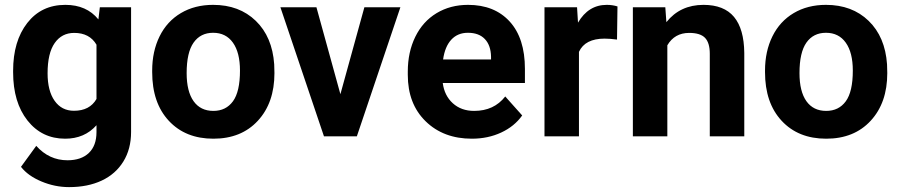

<svg xmlns="http://www.w3.org/2000/svg" viewBox="-20 -558 3685 786"><path d="M33.7 -268.1Q33.7 -389.6 91.6 -463.9Q149.4 -538.1 247.6 -538.1Q334.5 -538.1 382.8 -478.5L388.7 -528.3H516.6V-17.6Q516.6 51.8 485.1 103Q453.6 154.3 396.5 181.2Q339.4 208 262.7 208Q204.6 208 149.4 184.8Q94.2 161.6 65.9 125L128.4 39.1Q181.2 98.1 256.3 98.1Q312.5 98.1 343.8 68.1Q375 38.1 375 -17.1V-45.4Q326.2 9.8 246.6 9.8Q151.4 9.8 92.5 -64.7Q33.7 -139.2 33.7 -262.2ZM174.8 -257.8Q174.8 -186 203.6 -145.3Q232.4 -104.5 282.7 -104.5Q347.2 -104.5 375 -152.8V-375Q346.7 -423.3 283.7 -423.3Q232.9 -423.3 203.9 -381.8Q174.8 -340.3 174.8 -257.8Z M603 -269Q603 -347.7 633.3 -409.2Q663.6 -470.7 720.5 -504.4Q777.3 -538.1 852.5 -538.1Q959.5 -538.1 1027.1 -472.7Q1094.7 -407.2 1102.5 -294.9L1103.5 -258.8Q1103.5 -137.2 1035.6 -63.7Q967.8 9.8 853.5 9.8Q739.3 9.8 671.1 -63.5Q603 -136.7 603 -262.7ZM744.1 -258.8Q744.1 -183.6 772.5 -143.8Q800.8 -104 853.5 -104Q904.8 -104 933.6 -143.3Q962.4 -182.6 962.4 -269Q962.4 -342.8 933.6 -383.3Q904.8 -423.8 852.5 -423.8Q800.8 -423.8 772.5 -383.5Q744.1 -343.3 744.1 -258.8Z M1373.5 -172.4 1471.7 -528.3H1619.1L1440.9 0H1306.2L1127.9 -528.3H1275.4Z M1911.6 9.8Q1795.4 9.8 1722.4 -61.5Q1649.4 -132.8 1649.4 -251.5V-265.1Q1649.4 -344.7 1680.2 -407.5Q1710.9 -470.2 1767.3 -504.2Q1823.7 -538.1 1896 -538.1Q2004.4 -538.1 2066.7 -469.7Q2128.9 -401.4 2128.9 -275.9V-218.3H1792.5Q1799.3 -166.5 1833.7 -135.3Q1868.2 -104 1920.9 -104Q2002.4 -104 2048.3 -163.1L2117.7 -85.4Q2085.9 -40.5 2031.7 -15.4Q1977.5 9.8 1911.6 9.8ZM1895.5 -423.8Q1853.5 -423.8 1827.4 -395.5Q1801.3 -367.2 1793.9 -314.5H1990.2V-325.7Q1989.3 -372.6 1964.8 -398.2Q1940.4 -423.8 1895.5 -423.8Z M2505.9 -396Q2477.1 -399.9 2455.1 -399.9Q2375 -399.9 2350.1 -345.7V0H2209V-528.3H2342.3L2346.2 -465.3Q2388.7 -538.1 2463.9 -538.1Q2487.3 -538.1 2507.8 -531.7Z M2703.6 -528.3 2708 -467.3Q2764.6 -538.1 2859.9 -538.1Q2943.8 -538.1 2984.9 -488.8Q3025.9 -439.5 3026.9 -341.3V0H2885.7V-337.9Q2885.7 -382.8 2866.2 -403.1Q2846.7 -423.3 2801.3 -423.3Q2741.7 -423.3 2711.9 -372.6V0H2570.8V-528.3Z M3111.8 -269Q3111.8 -347.7 3142.1 -409.2Q3172.4 -470.7 3229.2 -504.4Q3286.1 -538.1 3361.3 -538.1Q3468.3 -538.1 3535.9 -472.7Q3603.5 -407.2 3611.3 -294.9L3612.3 -258.8Q3612.3 -137.2 3544.4 -63.7Q3476.6 9.8 3362.3 9.8Q3248 9.8 3179.9 -63.5Q3111.8 -136.7 3111.8 -262.7ZM3252.9 -258.8Q3252.9 -183.6 3281.2 -143.8Q3309.6 -104 3362.3 -104Q3413.6 -104 3442.4 -143.3Q3471.2 -182.6 3471.2 -269Q3471.2 -342.8 3442.4 -383.3Q3413.6 -423.8 3361.3 -423.8Q3309.6 -423.8 3281.2 -383.5Q3252.9 -343.3 3252.9 -258.8Z"/></svg>

Font: Vazir FD-UI
Style: Bold-FD-UI
Weight: 700
Designer: Saber Rastikerdar
Foundry: Saber Rastikerdar
Version: Version 30.0.0